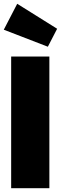

<svg xmlns="http://www.w3.org/2000/svg" viewBox="-25 -995 322 1015"><path d="M236 -696V0H34V-696ZM66 -975 277 -843 228 -748 -5 -838Z"/></svg>

Font: Fira Sans Condensed Black
Style: Regular
Weight: 900
Width: 3
Designer: Carrois Corporate & Edenspiekermann AG
Foundry: Carrois Corporate GbR & Edenspiekermann AG
Version: Version 4.203